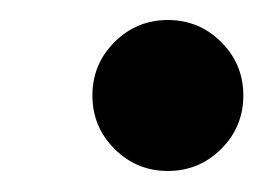

<svg xmlns="http://www.w3.org/2000/svg" viewBox="-20 -500 257 187"><path d="M70 -407Q70 -437.5 91.5 -459Q113 -480.5 143.5 -480.5Q174 -480.5 195.5 -459Q217 -437.5 217 -407Q217 -376.5 195.5 -355Q174 -333.5 143.5 -333.5Q113 -333.5 91.5 -355Q70 -376.5 70 -407Z"/></svg>

Font: Besley* Condensed Medium
Style: Regular
Weight: 500
Width: 3
Designer: Owen Earl
Foundry: indestructible type*
Version: Version 3.000; ttfautohint (v1.8.3)